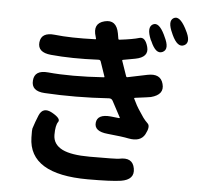

<svg xmlns="http://www.w3.org/2000/svg" viewBox="-60 -918 1120 1049"><g transform="rotate(5 500.0 -394.0)"><path d="M460 67Q137 67 133 -134Q132 -178 134 -183Q146 -221 161 -257Q182 -307 233 -279Q285 -250 271 -231Q257 -212 257 -159.5Q257 -107 309 -81Q358 -57 459 -57Q606 -57 620 -60Q694 -76 705 -14Q716 47 641 59Q588 67 460 67ZM752 -206Q728 -162 661 -175Q628 -182 546 -190Q471 -197 476 -245Q481 -293 555 -286L601 -281Q606 -281 604 -285L557 -373Q550 -385 536 -384Q351 -372 184 -382Q109 -386 114 -445Q118 -503 193 -496Q319 -484 498 -496Q503 -496 501 -501L474 -580Q471 -590 460 -589Q315 -582 200 -593Q125 -600 131 -656Q137 -712 211 -704Q298 -694 434 -699Q439 -699 437 -704L435 -712Q411 -785 476 -801Q540 -817 554 -742L559 -713Q560 -707 566 -708Q640 -717 672.5 -727Q705 -737 720 -682Q735 -626 660 -612L594 -600Q589 -599 591 -594L619 -513Q621 -506 628 -508L734 -530Q806 -545 821 -488Q837 -430 764 -411Q756 -409 677 -399Q672 -398 674 -394Q695 -351 703 -340Q723 -309 733 -295Q743 -281 759 -265.5Q775 -250 752 -206ZM806 -662Q770 -645 740 -715L736 -722Q708 -789 740 -807Q772 -824 805 -756L809 -747Q843 -679 806 -662ZM921 -709Q885 -691 853 -760L850 -767Q819 -833 850 -851Q881 -869 917 -802L921 -794Q957 -727 921 -709Z"/></g></svg>

Font: Resource Han Rounded KR
Style: Bold
Weight: 700
Designer: Cyano Hao (round all glyphs); Ryoko NISHIZUKA 西塚涼子 (kana, bopomofo & ideographs); Paul D. Hunt (Latin, Greek & Cyrillic)
Foundry: Cyano Hao
Version: 0.990